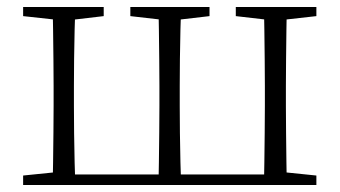

<svg xmlns="http://www.w3.org/2000/svg" viewBox="-20 -528 969 548"><path d="M130 0Q131 -24 131.5 -64.5Q132 -105 132.5 -148.5Q133 -192 133 -226V-283Q133 -316 132.5 -359.5Q132 -403 131.5 -443.5Q131 -484 130 -508H195Q194 -484 193 -443.5Q192 -403 191.5 -359.5Q191 -316 191 -283V-226Q191 -192 191.5 -148.5Q192 -105 193 -64.5Q194 -24 195 0ZM432 0Q433 -24 433.5 -64.5Q434 -105 434.5 -148.5Q435 -192 435 -226V-283Q435 -316 434.5 -359.5Q434 -403 433.5 -443.5Q433 -484 432 -508H497Q496 -484 495 -443.5Q494 -403 493.5 -359.5Q493 -316 493 -283V-226Q493 -192 493.5 -148.5Q494 -105 495 -64.5Q496 -24 497 0ZM733 0Q734 -24 734.5 -64.5Q735 -105 735.5 -148.5Q736 -192 736 -226V-283Q736 -316 735.5 -359.5Q735 -403 734.5 -443.5Q734 -484 733 -508H799Q798 -484 797.5 -443.5Q797 -403 796.5 -359.5Q796 -316 796 -283V-226Q796 -192 796.5 -148.5Q797 -105 797.5 -64.5Q798 -24 799 0ZM46 -482V-508H276V-482L174 -470H156ZM352 -482V-508H578V-482L475 -470H457ZM653 -482V-508H883V-482L776 -470H757ZM46 0V-27L154 -38H163V0ZM765 0V-38H776L883 -27V0ZM163 0V-30H765V0Z"/></svg>

Font: Source Han Serif JP VF
Style: Regular
Weight: 250
Designer: Ryoko NISHIZUKA 西塚涼子 (kana & ideographs); Frank Grießhammer (Latin, Greek & Cyrillic); Wenlong ZHANG 张文龙 (bopomofo); San
Foundry: Adobe
Version: Version 2.001;hotconv 1.1.0;makeotfexe 2.6.0